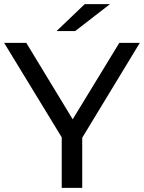

<svg xmlns="http://www.w3.org/2000/svg" viewBox="-24 -907 695 927"><path d="M385 -887H507L339 -757H249ZM552 -700H651L373 -242V0H274V-244L-4 -700H103L327 -331Z"/></svg>

Font: false
Style: Regular
Weight: 500
Designer: Julieta Ulanovsky
Foundry: Julieta Ulanovsky
Version: Version 7.222;hotconv 1.0.109;makeotfexe 2.5.65596